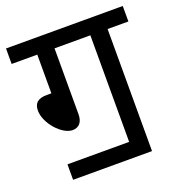

<svg xmlns="http://www.w3.org/2000/svg" viewBox="-116 -719 760 816"><g transform="rotate(-20 264.0 -311.0)"><path d="M77 -70V0H434V-552H528V-622H0V-552H116V-377H95C52 -377 37 -358 37 -327C37 -270 100 -199 148 -199C178 -199 194 -220 194 -254V-552H356V-70Z"/></g></svg>

Font: Noto Sans Devanagari SemiCondensed
Style: Regular
Weight: 400
Width: 4
Designer: Jelle Bosma - Monotype Design Team
Foundry: Monotype Imaging Inc.
Version: Version 2.004